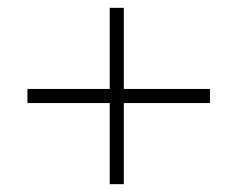

<svg xmlns="http://www.w3.org/2000/svg" viewBox="-20 -525 606 490"><path d="M50 -298H260V-505H296V-298H516V-262H296V-55H260V-262H50Z"/></svg>

Font: Moderustic
Style: Bold
Weight: 700
Designer: Tural Alisoy
Foundry: TAFT Foundry
Version: Version 2.120